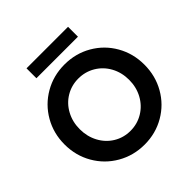

<svg xmlns="http://www.w3.org/2000/svg" viewBox="-228 -1061 1245 1245"><g transform="rotate(-45 394.5 -438.0)"><path d="M28.3 -360.4Q28.3 -462.4 76.7 -546.4Q125 -630.4 209 -679Q293 -727.5 394.5 -727.5Q496.6 -727.5 580.6 -679Q664.6 -630.4 712.6 -546.4Q760.7 -462.4 760.7 -360.4Q760.7 -257.8 712.6 -173.6Q664.6 -89.4 580.8 -40.8Q497.1 7.8 395.5 7.8Q293.9 7.8 209.7 -40.8Q125.5 -89.4 76.9 -173.6Q28.3 -257.8 28.3 -360.4ZM621.1 -360.4Q621.1 -428.2 591.1 -482.9Q561 -537.6 508.8 -568.6Q456.5 -599.6 393.6 -599.6Q331.1 -599.6 279.3 -568.6Q227.5 -537.6 197.8 -482.7Q168 -427.7 168 -360.4Q168 -293.5 197.5 -238.3Q227.1 -183.1 278.8 -151.6Q330.6 -120.1 393.6 -120.1Q457 -120.1 509.3 -151.9Q561.5 -183.6 591.3 -238.5Q621.1 -293.5 621.1 -360.4ZM203.1 -883.8H584V-793H203.1Z"/></g></svg>

Font: Reddit Sans Strawberry
Style: Bold
Weight: 700
Designer: Stephen Hutchings
Foundry: Reddit
Version: Version 1.013